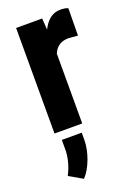

<svg xmlns="http://www.w3.org/2000/svg" viewBox="-150 -597 632 903"><g transform="rotate(-20 166.0 -145.0)"><path d="M188.5 0H49.8V-528.3H180.2L184.1 -471.2Q216.8 -538.1 274.4 -538.1Q297.9 -538.1 312.5 -531.7L311 -395L265.1 -398.9Q208.5 -398.9 188.5 -349.1ZM71.8 40H171.4V77.1Q170.9 121.1 153.3 168.9Q135.7 216.8 107.4 247.6L40 209Q70.3 150.9 71.8 91.8Z"/></g></svg>

Font: RobotoCondensed-Bold
Style: Bold
Weight: 700
Designer: Google
Version: Version 2.001240; 2014